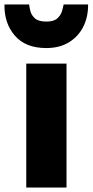

<svg xmlns="http://www.w3.org/2000/svg" viewBox="-44 -843 416 863"><path d="M74 0V-557H255V0ZM164 -627Q71 -627 22.8 -682.8Q-25.5 -738.5 -24 -823H87Q88 -811.5 92.5 -793.2Q97 -775 113 -760.5Q129 -746 164 -746Q198 -746 213.8 -760.5Q229.5 -775 234.8 -793.2Q240 -811.5 242 -823H352Q352.5 -766.5 330 -722.2Q307.5 -678 265.2 -652.5Q223 -627 164 -627Z"/></svg>

Font: Merriweather Sans ExtraBold
Style: Regular
Weight: 800
Designer: Eben Sorkin
Foundry: Eben Sorkin
Version: Version 2.001; ttfautohint (v1.8.3)